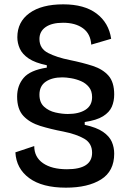

<svg xmlns="http://www.w3.org/2000/svg" viewBox="-20 -695 597 886"><path d="M284 171Q175 171 115 127Q55 83 51 8L138 -21Q138 30 178.5 58Q219 86 289 86Q405 86 405 10Q405 -34 368.5 -55Q332 -76 272 -88Q214 -99 165.5 -114Q117 -129 88 -160Q59 -191 59 -249Q59 -300 89 -335.5Q119 -371 196 -383V-394Q142 -405 112.5 -425Q83 -445 71.5 -470.5Q60 -496 60 -523Q60 -594 116 -634.5Q172 -675 272 -675Q369 -675 425.5 -632.5Q482 -590 493 -516L401 -489Q398 -539 363 -564.5Q328 -590 271 -590Q219 -590 190.5 -570Q162 -550 162 -515Q162 -471 202 -450.5Q242 -430 302 -418Q361 -406 407.5 -391Q454 -376 480.5 -346Q507 -316 507 -259Q507 -228 496 -202.5Q485 -177 455.5 -158.5Q426 -140 371 -132V-119Q426 -107 455.5 -86.5Q485 -66 496 -40.5Q507 -15 507 14Q507 95 446.5 133Q386 171 284 171ZM293 -169Q344 -169 374.5 -188.5Q405 -208 405 -247Q405 -275 390.5 -293Q376 -311 354 -320.5Q332 -330 308.5 -334Q285 -338 268 -338Q220 -338 191 -318Q162 -298 162 -258Q162 -222 183.5 -202.5Q205 -183 235.5 -176Q266 -169 293 -169Z"/></svg>

Font: Bricolage Grotesque 12pt Medium
Style: Regular
Weight: 500
Designer: Mathieu Triay
Foundry: Atelier Triay
Version: Version 1.001; ttfautohint (v1.8.4.7-5d5b);gftools[0.9.33.de